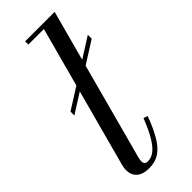

<svg xmlns="http://www.w3.org/2000/svg" viewBox="-250 -781 822 822"><g transform="rotate(-45 161.0 -370.0)"><path d="M36.5 -376.5V-400L321.5 -580V-556.5ZM104.5 10Q65.5 10 46.5 -7.5Q27.5 -25 27.5 -53Q27.5 -63 28.8 -70.8Q30 -78.5 32 -85L206 -730.5H112V-750H290.5L102.5 -52Q101.5 -47.5 101 -42.8Q100.5 -38 100.5 -34.5Q100.5 -15 120.5 -15Q142.5 -15 161.5 -30Q180.5 -45 199.2 -76.8Q218 -108.5 238 -159.5L257 -153Q235.5 -95.5 213.8 -59.5Q192 -23.5 166 -6.8Q140 10 104.5 10Z"/></g></svg>

Font: Bodoni Moda
Style: Italic
Weight: 400
Italic angle: -13°
Designer: Owen Earl
Foundry: indestructible type
Version: Version 2.005